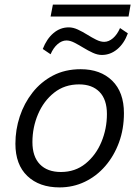

<svg xmlns="http://www.w3.org/2000/svg" viewBox="-20 -807 607 835"><path d="M331 -506Q417 -506 468 -456Q519 -406 519 -315Q519 -246 497.5 -187.5Q476 -129 438 -85Q400 -41 349 -16.5Q298 8 239 8Q151 8 99 -41.5Q47 -91 47 -182Q47 -243 66 -300.5Q85 -358 121.5 -404.5Q158 -451 210.5 -478.5Q263 -506 331 -506ZM245 -59Q307 -59 352 -95.5Q397 -132 421 -189.5Q445 -247 445 -311Q445 -374 413 -407Q381 -440 324 -440Q261 -440 215.5 -404Q170 -368 145.5 -310.5Q121 -253 121 -189Q121 -126 153.5 -92.5Q186 -59 245 -59ZM200 -735 210 -787H548L539 -735ZM423 -568Q404 -568 383.5 -577.5Q363 -587 342.5 -599.5Q322 -612 303.5 -621.5Q285 -631 269 -631Q249 -631 230.5 -615Q212 -599 200 -571L166 -594Q183 -638 212.5 -663Q242 -688 279 -688Q298 -688 318.5 -678.5Q339 -669 359 -656.5Q379 -644 398 -634.5Q417 -625 433 -625Q453 -625 471.5 -641Q490 -657 502 -685L536 -662Q520 -618 490 -593Q460 -568 423 -568Z"/></svg>

Font: Livvic
Style: Italic
Weight: 400
Italic angle: -10°
Designer: Jacques Le Bailly, Baron von Fonthausen
Version: Version 1.001; ttfautohint (v1.8.2)